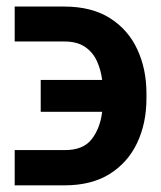

<svg xmlns="http://www.w3.org/2000/svg" viewBox="-20 -554 486 580"><path d="M24.4 -100.6H174.3Q231 -100.1 256.8 -133.3Q282.7 -166.5 288.6 -216.3H103V-312.5H288.6Q284.7 -343.3 272.7 -369.6Q260.7 -396 236.8 -412.4Q212.9 -428.7 173.8 -428.7H24.4V-534.2H173.8Q256.8 -534.2 312 -499.3Q367.2 -464.4 394.8 -404.8Q422.4 -345.2 422.4 -272V-256.3Q422.4 -182.6 394.8 -123.3Q367.2 -64 312.3 -29.1Q257.3 5.9 174.3 5.9H24.4Z"/></svg>

Font: Inter Display Semi Bold
Style: Regular
Weight: 600
Designer: Rasmus Andersson
Foundry: rsms
Version: Version 4.000;git-37864ae